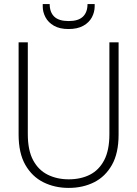

<svg xmlns="http://www.w3.org/2000/svg" viewBox="-20 -907 671 939"><path d="M316 12Q248 12 192.5 -15.5Q137 -43 104 -100.5Q71 -158 71 -249V-700H116V-251Q116 -172 142 -123.5Q168 -75 213.5 -52.5Q259 -30 316 -30Q375 -30 419.5 -52.5Q464 -75 489.5 -123.5Q515 -172 515 -251V-700H560V-249Q560 -158 527.5 -100.5Q495 -43 440 -15.5Q385 12 316 12ZM315 -765Q272 -765 244 -781Q216 -797 202.5 -822.5Q189 -848 189 -875V-887H223Q223 -847 245.5 -825.5Q268 -804 316 -804Q363 -804 385.5 -825.5Q408 -847 408 -887H443V-876Q443 -848 429.5 -822.5Q416 -797 387.5 -781Q359 -765 315 -765Z"/></svg>

Font: DM Sans 9pt ExtraLight
Style: Regular
Weight: 250
Version: Version 4.004;gftools[0.9.30]